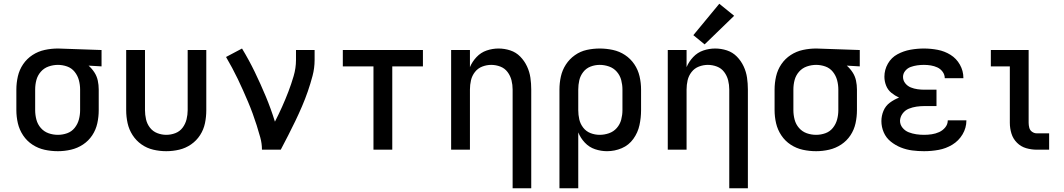

<svg xmlns="http://www.w3.org/2000/svg" viewBox="-20 -796 5656 1021"><path d="M288 8Q323 8 357.5 0Q392 -8 421.5 -27.5Q451 -47 470.5 -76.5Q490 -106 497.5 -140.5Q505 -175 505 -210V-320Q505 -344 500 -367.5Q495 -391 482 -411Q469 -431 451 -447L520 -443V-530L289 -538H288Q253 -538 218 -530.5Q183 -523 153 -503.5Q123 -484 103 -454.5Q83 -425 75 -390Q67 -355 67 -320V-210Q67 -175 75 -140.5Q83 -106 103 -76Q123 -46 153 -26.5Q183 -7 217.5 0.5Q252 8 288 8ZM288 -79Q262 -79 238 -87.5Q214 -96 197 -115.5Q180 -135 173.5 -160Q167 -185 167 -210V-320Q167 -346 173.5 -370.5Q180 -395 197 -414.5Q214 -434 238.5 -442.5Q263 -451 288 -451Q313 -451 337 -442.5Q361 -434 377 -414Q393 -394 399.5 -369.5Q406 -345 406 -320V-210Q406 -185 399.5 -160.5Q393 -136 377 -116Q361 -96 337 -87.5Q313 -79 288 -79Z M864 8Q899 8 933 0Q967 -8 996 -28Q1025 -48 1044 -77.5Q1063 -107 1070 -141Q1077 -175 1077 -210V-530H978V-210Q978 -186 972 -161.5Q966 -137 951 -117Q936 -97 912.5 -88Q889 -79 864 -79Q840 -79 816.5 -88Q793 -97 777.5 -117Q762 -137 756.5 -161.5Q751 -186 751 -210V-530H651V-210Q651 -175 658.5 -141Q666 -107 685 -77.5Q704 -48 732.5 -28Q761 -8 795 0Q829 8 864 8Z M1373 0H1473Q1493 -38 1512.5 -76Q1532 -114 1550.5 -152.5Q1569 -191 1586 -230.5Q1603 -270 1617 -310.5Q1631 -351 1642 -392.5Q1653 -434 1653 -477V-530H1554V-477Q1554 -434 1541.5 -391.5Q1529 -349 1513.5 -308.5Q1498 -268 1480 -228Q1462 -188 1442 -149Q1421 -217 1393.5 -283Q1366 -349 1335 -413Q1304 -477 1267 -538L1182 -493Q1199 -464 1214.5 -435Q1230 -406 1244.5 -376Q1259 -346 1272.5 -315.5Q1286 -285 1299 -254.5Q1312 -224 1323.5 -192.5Q1335 -161 1345 -129.5Q1355 -98 1364 -65.5Q1373 -33 1373 0Z M1966 0H2066V-443H2229V-530H1803V-443H1966Z M2706 205H2805V-320Q2805 -352 2800.5 -383Q2796 -414 2782.5 -443Q2769 -472 2746.5 -495Q2724 -518 2693.5 -528Q2663 -538 2631 -538Q2599 -538 2568 -527.5Q2537 -517 2514 -492.5Q2491 -468 2479 -439V-530H2379V0H2479V-320Q2479 -345 2484.5 -369Q2490 -393 2505.5 -413Q2521 -433 2544.5 -442Q2568 -451 2592 -451Q2617 -451 2640.5 -442Q2664 -433 2679 -413Q2694 -393 2700 -369Q2706 -345 2706 -320Z M2955 205H3055V-92Q3067 -62 3090 -37.5Q3113 -13 3144.5 -2.5Q3176 8 3208 8Q3249 8 3286.5 -8Q3324 -24 3348 -57.5Q3372 -91 3380.5 -130.5Q3389 -170 3389 -210V-320Q3389 -355 3381 -390Q3373 -425 3353 -454.5Q3333 -484 3303.5 -503.5Q3274 -523 3239 -530.5Q3204 -538 3169 -538Q3134 -538 3100 -530.5Q3066 -523 3037 -502.5Q3008 -482 2989 -452.5Q2970 -423 2962.5 -389Q2955 -355 2955 -320ZM3169 -79Q3144 -79 3120.5 -88Q3097 -97 3081.5 -117Q3066 -137 3060.5 -161Q3055 -185 3055 -210V-320Q3055 -345 3060.5 -369Q3066 -393 3081.5 -413Q3097 -433 3120.5 -442Q3144 -451 3169 -451Q3194 -451 3218.5 -442.5Q3243 -434 3260 -414.5Q3277 -395 3283.5 -370Q3290 -345 3290 -320V-210Q3290 -185 3283.5 -160Q3277 -135 3260 -115.5Q3243 -96 3218.5 -87.5Q3194 -79 3169 -79Z M3858 205H3957V-320Q3957 -352 3952.5 -383Q3948 -414 3934.5 -443Q3921 -472 3898.5 -495Q3876 -518 3845.5 -528Q3815 -538 3783 -538Q3751 -538 3720 -527.5Q3689 -517 3666 -492.5Q3643 -468 3631 -439V-530H3531V0H3631V-320Q3631 -345 3636.5 -369Q3642 -393 3657.5 -413Q3673 -433 3696.5 -442Q3720 -451 3744 -451Q3769 -451 3792.5 -442Q3816 -433 3831 -413Q3846 -393 3852 -369Q3858 -345 3858 -320ZM3727 -560 3884 -712 3805 -776 3667 -609Z M4320 8Q4355 8 4389.5 0Q4424 -8 4453.5 -27.5Q4483 -47 4502.5 -76.5Q4522 -106 4529.5 -140.5Q4537 -175 4537 -210V-320Q4537 -344 4532 -367.5Q4527 -391 4514 -411Q4501 -431 4483 -447L4552 -443V-530L4321 -538H4320Q4285 -538 4250 -530.5Q4215 -523 4185 -503.5Q4155 -484 4135 -454.5Q4115 -425 4107 -390Q4099 -355 4099 -320V-210Q4099 -175 4107 -140.5Q4115 -106 4135 -76Q4155 -46 4185 -26.5Q4215 -7 4249.5 0.5Q4284 8 4320 8ZM4320 -79Q4294 -79 4270 -87.5Q4246 -96 4229 -115.5Q4212 -135 4205.5 -160Q4199 -185 4199 -210V-320Q4199 -346 4205.5 -370.5Q4212 -395 4229 -414.5Q4246 -434 4270.5 -442.5Q4295 -451 4320 -451Q4345 -451 4369 -442.5Q4393 -434 4409 -414Q4425 -394 4431.5 -369.5Q4438 -345 4438 -320V-210Q4438 -185 4431.5 -160.5Q4425 -136 4409 -116Q4393 -96 4369 -87.5Q4345 -79 4320 -79Z M4894 8Q4933 8 4971.5 1Q5010 -6 5044 -26.5Q5078 -47 5098.5 -81.5Q5119 -116 5119 -155V-156H5020Q5020 -135 5006.5 -118.5Q4993 -102 4974 -93.5Q4955 -85 4934.5 -82Q4914 -79 4894 -79Q4873 -79 4852.5 -82Q4832 -85 4812.5 -92.5Q4793 -100 4779.5 -116.5Q4766 -133 4766 -154Q4767 -175 4780 -192.5Q4793 -210 4813 -218Q4833 -226 4854 -229Q4875 -232 4896 -232H4960V-319H4896Q4878 -319 4859.5 -321.5Q4841 -324 4823.5 -331Q4806 -338 4794 -353Q4782 -368 4782 -387Q4782 -405 4794 -419.5Q4806 -434 4823 -440Q4840 -446 4857.5 -448.5Q4875 -451 4893 -451Q4912 -451 4930 -448Q4948 -445 4964.5 -437.5Q4981 -430 4992.5 -414.5Q5004 -399 5004 -380Q5004 -380 5004 -380H5103V-382Q5103 -419 5084.5 -452Q5066 -485 5034.5 -504.5Q5003 -524 4966.5 -531Q4930 -538 4893 -538Q4857 -538 4821 -531.5Q4785 -525 4752.5 -507.5Q4720 -490 4701.5 -457.5Q4683 -425 4683 -388Q4683 -364 4692 -341Q4701 -318 4720 -302.5Q4739 -287 4761 -277Q4735 -267 4712 -250Q4689 -233 4678 -206.5Q4667 -180 4667 -152Q4667 -121 4679.5 -92Q4692 -63 4717 -43Q4742 -23 4771 -11.5Q4800 0 4831 4Q4862 8 4894 8Z M5493 0H5559V-87H5493Q5480 -87 5468.5 -95Q5457 -103 5453.5 -116.5Q5450 -130 5450 -143V-530H5249V-443H5350V-143Q5350 -114 5358.5 -86Q5367 -58 5388 -37Q5409 -16 5437 -8Q5465 0 5493 0Z"/></svg>

Font: Iosevka Sparkle Medium
Style: Regular
Weight: 500
Designer: Belleve Invis
Foundry: Belleve Invis
Version: Version 4.5.0; ttfautohint (v1.8.3)